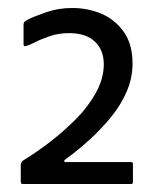

<svg xmlns="http://www.w3.org/2000/svg" viewBox="-20 -711 386 481"><path d="M40 -250Q35 -250 33.5 -251Q32 -252 32 -257V-296Q32 -305 38 -309Q71 -329 106 -356Q141 -383 171.5 -414Q202 -445 221 -480Q240 -515 240 -550Q240 -586 217.5 -607Q195 -628 153 -628Q127 -628 105 -620.5Q83 -613 68.5 -605.5Q54 -598 46 -596Q39 -593 39 -600V-648Q39 -652 40 -654.5Q41 -657 48 -661Q63 -669 94.5 -680Q126 -691 161 -691Q199 -691 233 -677Q267 -663 289.5 -632Q312 -601 312 -552Q312 -516 298 -483Q284 -450 260 -420Q236 -390 206 -362.5Q176 -335 143 -311Q140 -309 141 -307Q142 -305 144 -305H308Q313 -305 313 -301V-257Q313 -252 312 -251Q311 -250 305 -250Z"/></svg>

Font: Glory Medium
Style: Regular
Weight: 500
Designer: Robert Leuschke
Foundry: Robert Leuschke
Version: Version 1.011